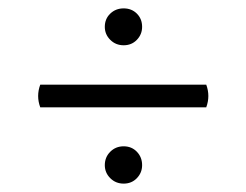

<svg xmlns="http://www.w3.org/2000/svg" viewBox="-20 -578 588 458"><path d="M76 -376H472Q482 -349 472 -322H76Q66 -349 76 -376ZM275 -470Q256 -470 243 -483Q230 -496 230 -514Q230 -533 243 -545.5Q256 -558 275 -558Q294 -558 306.5 -545.5Q319 -533 319 -514Q319 -496 306.5 -483Q294 -470 275 -470ZM275 -140Q256 -140 243 -153Q230 -166 230 -184Q230 -203 243 -216Q256 -229 275 -229Q294 -229 306.5 -216Q319 -203 319 -184Q319 -166 306.5 -153Q294 -140 275 -140Z"/></svg>

Font: Arima Medium
Style: Regular
Weight: 500
Designer: Joana Correia and Natanael Gama
Foundry: NDISCOVER
Version: Version 1.101;gftools[0.9.23]